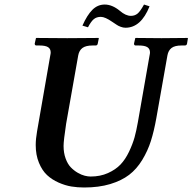

<svg xmlns="http://www.w3.org/2000/svg" viewBox="-20 -813 847 845"><path d="M638.2 -568.8Q640.1 -576.7 640.1 -582Q640.1 -598.1 628.4 -605.5Q616.7 -612.8 590.8 -612.8H577.1Q569.8 -612.8 569.8 -621.1L575.2 -645L577.1 -646Q651.9 -645 690.9 -645L805.2 -646L807.1 -645L803.2 -621.1Q801.8 -612.8 793 -612.8H778.8Q749 -612.8 734.9 -601.8Q720.7 -590.8 716.8 -568.8L668 -293Q657.7 -235.4 644 -192.4Q630.4 -149.4 606 -109.1Q581.5 -68.8 548.3 -43.5Q515.1 -18.1 465.1 -2.9Q415 12.2 350.1 12.2Q321.3 12.2 294.2 7.8Q267.1 3.4 237.8 -9.5Q208.5 -22.5 187 -42.5Q165.5 -62.5 151.4 -96.7Q137.2 -130.9 137.2 -174.8Q137.2 -201.2 143.1 -234.9L201.2 -568.8Q203.1 -576.7 203.1 -582Q203.1 -598.1 191.4 -605.5Q179.7 -612.8 153.8 -612.8H140.1Q132.8 -612.8 132.8 -621.1L138.2 -645L140.1 -646Q236.8 -645 275.9 -645L413.1 -646L415 -645L410.2 -621.1Q408.7 -612.8 400.9 -612.8H387.2Q357.4 -612.8 342.8 -601.8Q328.1 -590.8 324.2 -568.8L271 -268.1Q259.8 -193.8 259.8 -170.9Q259.8 -140.1 268.8 -115.5Q277.8 -90.8 291.5 -76.7Q305.2 -62.5 322 -52.7Q338.9 -43 353 -39.6Q367.2 -36.1 378.9 -36.1Q421.4 -36.1 455.1 -51.3Q488.8 -66.4 510.3 -88.9Q531.7 -111.3 547.9 -145.3Q564 -179.2 572.3 -209Q580.1 -237.3 586.9 -275.9ZM556.2 -743.2Q572.8 -743.2 585 -752.9Q597.2 -762.7 613.8 -793L638.2 -785.2Q600.6 -690.9 532.2 -690.9Q522 -690.9 511 -695.1Q500 -699.2 493.2 -704.1L474.1 -716.8Q442.4 -738.8 423.8 -738.8Q404.8 -738.8 392.6 -728.5Q380.4 -718.3 367.2 -692.9L342.8 -700.2Q363.3 -746.6 386.5 -769.8Q409.7 -793 440.9 -793Q474.1 -793 507.8 -765.1Q533.2 -743.2 556.2 -743.2Z"/></svg>

Font: Linux Libertine G
Style: Semibold Italic
Weight: 600
Italic angle: -11.5°
Designer: Philipp H. Poll
Foundry: Philipp H. Poll
Version: Version 5.1.1